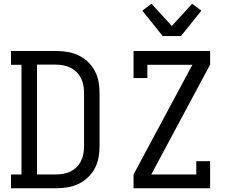

<svg xmlns="http://www.w3.org/2000/svg" viewBox="-20 -1008 1240 1028"><path d="M39 0V-74H95V-661H39V-735H280Q311 -735 341.5 -730Q372 -725 399.5 -712Q427 -699 450 -677.5Q473 -656 487.5 -628.5Q502 -601 507.5 -571Q513 -541 513 -510V-225Q513 -194 507.5 -164Q502 -134 487.5 -106.5Q473 -79 450 -57.5Q427 -36 399.5 -23Q372 -10 341.5 -5Q311 0 280 0ZM178 -74H280Q300 -74 320 -77.5Q340 -81 358 -90Q376 -99 390.5 -113.5Q405 -128 414 -146.5Q423 -165 426.5 -185Q430 -205 430 -225V-510Q430 -530 426.5 -550Q423 -570 414 -588.5Q405 -607 390.5 -621.5Q376 -636 358 -645Q340 -654 320 -658Q300 -662 280 -662H178ZM695 0V-74L1010 -661H769V-590H695V-735H1105V-662L790 -74H1031V-145H1105V0ZM851 -815 742 -951 791 -988 900 -869 1009 -988 1058 -951 949 -815Z"/></svg>

Font: Iosevka Etoile
Style: Regular
Weight: 400
Designer: Belleve Invis
Foundry: Belleve Invis
Version: Version 33.2.4